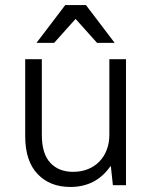

<svg xmlns="http://www.w3.org/2000/svg" viewBox="-20 -735 605 762"><path d="M259 7Q178 7 129 -44.5Q80 -96 80 -195V-500H146V-200Q146 -125 179.5 -89Q213 -53 270 -53Q302 -53 328.5 -63.5Q355 -74 374 -93.5Q393 -113 403.5 -140Q414 -167 414 -200V-500H480V0H428L420 -75H418Q361 7 259 7ZM239 -715H321L435 -565H365L280 -660L195 -565H125Z"/></svg>

Font: PT Root UI
Style: Regular
Weight: 400
Designer: Vitaly Kuzmin
Foundry: ParaType Ltd.
Version: Version 2.001G